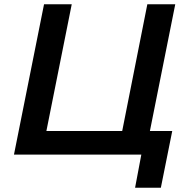

<svg xmlns="http://www.w3.org/2000/svg" viewBox="-20 -720 874 894"><path d="M678 -110H782L729 154H609L638 0H45L185 -700H314L196 -110H549L666 -700H796Z"/></svg>

Font: Montserrat Alternates SemiBold
Style: Italic
Weight: 600
Italic angle: -11.3°
Designer: Julieta Ulanovsky
Foundry: Julieta Ulanovsky
Version: Version 7.200